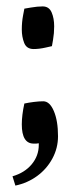

<svg xmlns="http://www.w3.org/2000/svg" viewBox="-20 -437 237 599"><path d="M28 142 19 113Q57 102 79 75.5Q101 49 101 15V10Q96 11 93 11Q90 11 85 11Q48 11 48 -49Q48 -63 50 -79.5Q52 -96 56 -114Q70 -117 86 -119Q102 -121 115 -121Q135 -121 148 -90.5Q161 -60 161 -12Q161 25 143.5 57.5Q126 90 96 112Q66 134 28 142ZM85 -284Q63 -284 55.5 -303Q48 -322 48 -345Q48 -368 52 -389Q56 -410 56 -410Q56 -410 76.5 -413.5Q97 -417 113 -417Q133 -417 141 -398.5Q149 -380 149 -355Q149 -333 145.5 -313Q142 -293 142 -293Q142 -293 122 -288.5Q102 -284 85 -284Z"/></svg>

Font: Mate
Style: Regular
Weight: 400
Designer: Eduardo Rodriguez Tunni
Foundry: Eduardo Rodriguez Tunni
Version: Version 1.003; ttfautohint (v1.8.4.7-5d5b);gftools[0.9.24]